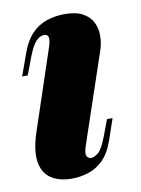

<svg xmlns="http://www.w3.org/2000/svg" viewBox="-68 -581 471 643"><g transform="rotate(-10 167.5 -259.5)"><path d="M126 -434Q140 -476 117 -476Q102 -476 89 -462.5Q76 -449 62 -413L39 -352H20L48 -430Q62 -468 83.5 -490.5Q105 -513 134 -523Q163 -533 197 -533Q235 -533 258 -520Q281 -507 291 -486.5Q301 -466 301 -441.5Q301 -417 293 -393L189 -85Q181 -60 186 -51.5Q191 -43 201 -43Q210 -43 224 -53.5Q238 -64 254 -106L275 -162H294L269 -89Q254 -47 231 -25Q208 -3 180.5 5.5Q153 14 126 14Q82 14 54.5 -4.5Q27 -23 21 -61.5Q15 -100 34 -158Z"/></g></svg>

Font: Playfair Display Black
Style: Italic
Weight: 900
Italic angle: -14°
Designer: Claus Eggers Sørensen
Foundry: Claus Eggers Sørensen
Version: Version 1.203